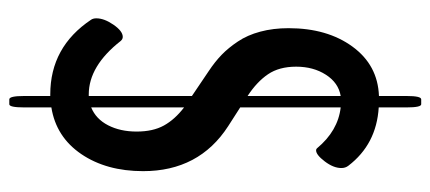

<svg xmlns="http://www.w3.org/2000/svg" viewBox="-280 -562 939 419"><g transform="rotate(90 189.5 -352.5)"><path d="M189.5 -626.5Q160.6 -621.6 143.1 -594.2Q125.5 -566.9 125.5 -529.3Q125.5 -492.2 142.1 -467.8Q158.7 -443.4 189.5 -423.3ZM214.4 -82Q239.7 -92.3 253.4 -118.9Q267.1 -145.5 267.1 -181.2Q267.1 -216.8 253.9 -240.7Q240.7 -264.6 214.4 -284.7ZM196.8 96.7Q189.5 96.7 189.5 64.5V7.3H186Q82.5 7.3 22.9 -82Q20 -86.4 20 -93.3Q20 -110.4 33.9 -130.6Q47.9 -150.9 60.5 -150.9Q65.4 -150.9 69.3 -146.5Q124 -76.7 186 -76.7H189.5V-301.8L135.3 -338.4Q114.7 -352.1 99.6 -366.7Q84.5 -381.3 70.6 -402.1Q56.6 -422.9 49.1 -450.9Q41.5 -479 41.5 -512.7Q41.5 -597.2 81.8 -652.3Q122.1 -707.5 189.5 -710V-770.5Q189.5 -802.2 196.8 -802.2H207.5Q214.4 -802.2 214.4 -770.5V-709.5Q294.9 -704.6 341.8 -643.1Q346.7 -636.7 346.7 -627.9Q346.7 -610.8 332.3 -591.8Q317.9 -572.8 308.1 -572.8Q305.2 -572.8 303.7 -574.7Q265.6 -620.6 214.4 -626.5V-407.2L255.4 -380.9Q353.5 -317.4 353.5 -195.3Q353.5 -115.2 316.2 -60.3Q278.8 -5.4 214.4 4.9V64.5Q214.4 96.7 207.5 96.7Z"/></g></svg>

Font: BenchNine
Style: Bold
Weight: 700
Version: Version 1 ; ttfautohint (v0.92.18-e454-dirty) -l 8 -r 50 -G 